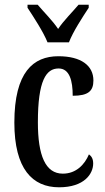

<svg xmlns="http://www.w3.org/2000/svg" viewBox="-20 -786 447 816"><path d="M182 -606H273C290 -651 332 -715 357 -753V-766H314C287 -734 251 -699 227 -663C203 -699 167 -734 140 -766H97V-753C122 -715 164 -651 182 -606ZM231 10C339 10 376 -48 376 -91C376 -111 369 -122 358 -130C340 -87 304 -48 247 -48C173 -48 141 -125 141 -266C141 -444 176 -495 229 -495C276 -495 289 -442 289 -379C355 -379 377 -399 377 -444C377 -507 325 -547 228 -547C122 -547 41 -480 41 -265C41 -68 118 10 231 10Z"/></svg>

Font: Noto Serif Ethiopic ExtraCondensed Medium
Style: Regular
Weight: 500
Width: 2
Designer: Monotype Design Team
Foundry: Monotype Imaging Inc.
Version: Version 2.102